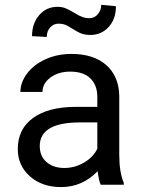

<svg xmlns="http://www.w3.org/2000/svg" viewBox="-20 -760 584 790"><path d="M394.5 0Q386.7 -15.6 381.8 -55.7Q318.8 9.8 231.4 9.8Q153.3 9.8 103.3 -34.4Q53.2 -78.6 53.2 -146.5Q53.2 -229 116 -274.7Q178.7 -320.3 292.5 -320.3H380.4V-361.8Q380.4 -409.2 352.1 -437.3Q323.7 -465.3 268.6 -465.3Q220.2 -465.3 187.5 -440.9Q154.8 -416.5 154.8 -381.8H64Q64 -421.4 92 -458.3Q120.1 -495.1 168.2 -516.6Q216.3 -538.1 273.9 -538.1Q365.2 -538.1 417 -492.4Q468.8 -446.8 470.7 -366.7V-123.5Q470.7 -50.8 489.3 -7.8V0ZM244.6 -68.8Q287.1 -68.8 325.2 -90.8Q363.3 -112.8 380.4 -147.9V-256.3H309.6Q143.6 -256.3 143.6 -159.2Q143.6 -116.7 171.9 -92.8Q200.2 -68.8 244.6 -68.8ZM457 -734.4Q457 -681.6 427 -648.9Q397 -616.2 352.1 -616.2Q332 -616.2 317.4 -621.1Q302.7 -626 279.1 -641.1Q255.4 -656.2 244.9 -659.4Q234.4 -662.6 220.7 -662.6Q200.7 -662.6 186.5 -647.2Q172.4 -631.8 172.4 -607.9L111.8 -611.3Q111.8 -663.6 141.4 -697.8Q170.9 -731.9 216.3 -731.9Q233.4 -731.9 247.1 -727.1Q260.7 -722.2 284.2 -708Q307.6 -693.8 320.1 -689.5Q332.5 -685.1 347.7 -685.1Q368.7 -685.1 382.6 -701.7Q396.5 -718.3 396.5 -740.2Z"/></svg>

Font: RobotoSquareBracket
Style: Square-Bracket
Weight: 400
Version: Version 2.137; 2017